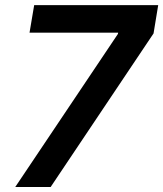

<svg xmlns="http://www.w3.org/2000/svg" viewBox="-20 -748 653 768"><path d="M41 0 451.7 -612.3 452.6 -617.2H98.1L116.7 -727.5H612.8L594.2 -614.3L182.6 0Z"/></svg>

Font: Inter Semi Bold
Style: Italic
Weight: 600
Italic angle: -9.39999°
Designer: Rasmus Andersson
Foundry: rsms
Version: Version 4.000;git-3c8e0fc